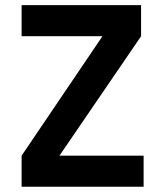

<svg xmlns="http://www.w3.org/2000/svg" viewBox="-20 -713 626 733"><path d="M62.5 0V-118.7L371.1 -574.7H62.5V-693.4H518.6V-574.7L207 -118.7H528.3V0Z"/></svg>

Font: Cascadia Code PL
Style: Bold
Weight: 700
Monospace: yes
Designer: Aaron Bell
Foundry: Saja Typeworks
Version: Version 2404.023; ttfautohint (v1.8.4)